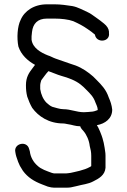

<svg xmlns="http://www.w3.org/2000/svg" viewBox="-20 -667 588 888"><path d="M273 -162C256.1 -162 236.1 -169.5 222 -173C211.9 -177 203.1 -184.9 195 -192C180.2 -206.8 169.6 -230 166 -255V-273C166 -279.6 169.5 -291.5 171 -296C180.4 -307.7 193.2 -327.2 204 -338C224.4 -331.2 242.4 -322.2 264 -316C296.6 -307.1 329.6 -294.7 353 -276L367 -264L380 -251C396.7 -234.3 412.6 -219.1 421 -194C425.2 -183.4 432 -171.2 432 -159V-158C431.3 -157.3 430.3 -157 429 -157C421 -153.7 414.3 -151.7 409 -151L387 -149C379.7 -148.3 373.2 -148 367.5 -148C334.3 -148 306.9 -162 273 -162ZM484 -514V-521C482.7 -534.3 475 -546.7 461 -558C445.7 -570.2 441 -574.2 424 -586C408.5 -596.4 401.1 -603.7 385 -611C363.4 -620.2 340.7 -634.3 314 -639C289.8 -642.7 260.7 -647 233 -647H197C137.8 -647 92.9 -617 75 -574C60.5 -544.9 57 -491.9 65 -452C78 -412.9 108.1 -385.8 142 -367C138 -362.3 134 -357 130 -351C113.9 -330.1 100 -309.9 100 -273C100 -252.4 101.5 -238.2 106 -220L116 -194C120 -184.7 124.3 -176 129 -168C157.5 -128.8 205.8 -96 273 -96C276.3 -96 282.7 -95 292 -93C315.2 -89.9 327.6 -83 351 -83C352.3 -78.3 354.7 -74 358 -70L366 -61C380.6 -44 392.2 -17.6 395 8C399.2 24.8 402 35.5 402 54V101C400 103 398 104.3 396 105C381.4 113.3 367.2 117.8 348 123C340.6 124.3 305.1 134 296 134C292.7 134.7 289.3 135 286 135H230C228 135 225 134.3 221 133C196.6 124.1 169.4 115.4 153 99C135.5 84 121 60.2 118 33L115 23C105.3 -19 41.6 -3.8 51 37L53 48C56.5 63.1 60.5 69.6 64 82L72 100C75.3 106 80 113.7 86 123C108.4 153.5 137 171.4 175 186L201 196C212.3 199.3 222 201 230 201H286C305.9 201 309.6 199.3 333 194C362.4 185.8 387.4 184.7 411 172C437 159 465.2 143.6 468 109V53C468 45 467.3 37.7 466 31L464 17C462.6 4.7 457.3 -18.2 454 -28L450 -40C444.8 -54 440.9 -64.1 434 -78L428 -88C466 -94.9 499 -118.3 499 -160C496.6 -181.8 490.7 -198.7 483 -216C471 -252.1 450.5 -273.5 426.5 -297.5L411 -313C387.9 -333.2 361.7 -351.8 330 -364L306 -372C283.8 -380.1 259.2 -388.6 237 -396C225.3 -399.9 213.6 -407.4 201 -411C169.5 -423.6 131.5 -444.5 126 -483V-499C126.7 -506.3 127.3 -513 128 -519C132.3 -557.8 154.1 -581 197 -581H233C262.5 -581 296.9 -577.3 319 -569C346.2 -556.7 363 -548 386 -532C402.7 -520.9 404.2 -518.9 419 -507C425.3 -465.8 490.4 -472.3 484 -514Z"/></svg>

Font: HoneyBee
Style: Reg
Weight: 400
Foundry: Cannot Into Space Fonts
Version: Version 0.89